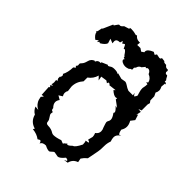

<svg xmlns="http://www.w3.org/2000/svg" viewBox="-182 -698 808 808"><g transform="rotate(45 222.0 -293.5)"><path d="M211.4 -50.8Q226.1 -50.8 250 -59.1L263.7 -53.7Q266.1 -53.7 266.6 -56.2Q267.1 -58.6 271.7 -61.3Q276.4 -64 277.3 -67.4L280.8 -63.5Q288.1 -63.5 300.8 -76.7Q311.5 -78.6 327.1 -110.4Q327.1 -124 323.7 -130.4Q338.9 -131.8 338.9 -134.8Q338.9 -137.2 328.1 -140.6L333.5 -162.1Q333.5 -171.4 329.1 -181.2Q342.3 -190.4 342.3 -204.1Q342.3 -213.4 337.4 -222.7Q330.1 -243.7 330.1 -247.1Q330.1 -251.5 333.3 -256.6Q336.4 -261.7 336.4 -267.6Q336.4 -278.3 323.7 -295.4L326.2 -300.3Q326.2 -307.6 309.1 -323.2L320.3 -320.8L290.5 -342.8L291.5 -350.1L284.2 -348.1Q272.5 -348.1 255.9 -363.3L262.7 -369.6L229 -365.7L226.6 -370.6L218.3 -371.1L216.3 -364.3L206.1 -371.1L179.7 -367.2L183.1 -348.1L168.9 -362.8Q162.1 -337.9 141.1 -323.2V-300.8Q120.6 -277.8 120.6 -249L123.5 -225.1Q119.1 -218.3 119.1 -210.9Q119.1 -202.1 124 -194.3L107.9 -184.1L125.5 -173.8Q118.2 -164.1 118.2 -154.8Q118.2 -142.6 130.4 -130.4Q130.4 -117.7 141.1 -117.7L139.6 -107.4Q139.6 -101.6 146.7 -92.3Q153.8 -83 154.3 -75.2Q154.3 -63 167.5 -63Q187 -63 200.7 -53.7Q205.1 -50.8 211.4 -50.8ZM195.3 15.6Q192.4 3.4 186 3.4L176.3 8.8Q158.7 -4.9 132.3 -7.3L136.7 -14.6Q103.5 -23.9 95.2 -56.6Q80.6 -64.5 72.8 -82.5L90.8 -80.6Q90.8 -81.5 86.9 -83.3Q83 -85 77.6 -89.6Q72.3 -94.2 67.1 -102.8Q62 -111.3 59.6 -127Q67.4 -134.8 67.4 -137.7L56.6 -135.3L54.2 -180.2Q59.1 -182.1 59.1 -184.1L53.2 -188Q53.2 -190.9 63.5 -196.8H53.2Q56.6 -200.2 56.6 -210.4L55.2 -223.6L62.5 -222.7L56.6 -233.9V-246.1L59.6 -244.1L61.5 -254.4Q61.5 -260.3 57.1 -260.3Q68.4 -281.2 68.8 -311L77.6 -318.4L71.8 -323.7Q77.1 -328.1 77.1 -333.5L76.2 -340.3Q76.2 -343.3 82.5 -349.6Q88.9 -356 92.8 -371.1Q97.2 -390.6 114.7 -395.5L115.7 -391.6Q120.6 -406.2 134.3 -406.2Q134.8 -405.8 135.7 -405.8Q137.2 -405.8 139.6 -407.7L135.7 -409.7L164.1 -421.9L167 -419.4Q170.9 -419.4 177.5 -424.3Q184.1 -429.2 196.3 -429.2Q215.3 -429.2 219.2 -423.3L220.2 -427.2L246.1 -420.4L265.6 -423.8Q271 -423.8 279.8 -418Q291.5 -409.7 302.7 -405.8H329.6L327.1 -418L335.9 -405.8Q342.3 -412.1 344.2 -418.9Q343.8 -419.4 343.8 -420.4Q342.3 -425.3 340.6 -430.7Q338.9 -436 337.6 -442.4Q336.4 -448.7 336.4 -456.5Q339.8 -470.7 339.8 -481.9L330.1 -483.9L336.9 -489.7Q333.5 -507.8 313 -515.6Q307.1 -530.8 295.4 -530.8Q291.5 -530.8 286.6 -524.9L283.2 -528.8L271.5 -514.6Q259.3 -511.2 255.9 -496.6Q250.5 -493.2 250.5 -487.8L251.5 -481.9L248.5 -478.5Q243.2 -478.5 238.3 -472.2Q228.5 -468.3 220.2 -468.3Q211.4 -468.3 203.1 -472.4Q194.8 -476.6 193.8 -482.9L197.3 -489.3Q194.8 -489.7 192.1 -489.7Q189.5 -489.7 189.5 -495.6L184.6 -500Q172.9 -518.6 167 -518.6L163.6 -516.6Q156.2 -534.2 152.8 -534.2L143.6 -527.8L137.7 -537.6L133.8 -524.9Q112.8 -524.9 112.8 -510.3L113.8 -499.5L94.2 -507.3L100.6 -486.8Q97.2 -474.6 76.2 -462.4L70.3 -465.3L64 -457L64.5 -467.8L52.2 -459Q34.7 -472.2 33.2 -484.4L29.3 -488.3L33.2 -490.7L38.6 -515.1L40 -511.7L60.5 -558.1L63 -556.6Q65.4 -556.6 70.8 -565.9Q76.2 -575.2 80.1 -575.2L83 -574.7Q89.4 -574.7 97.7 -585.4L121.1 -592.8L119.6 -597.7L127.9 -598.6Q143.6 -598.6 158.7 -593.8L163.6 -596.2Q172.9 -583.5 188.5 -583.5H193.8L192.4 -568.4L211.4 -568.8L224.1 -560.1L235.4 -567.9L234.9 -571.8Q234.9 -586.4 262.2 -597.2L273.9 -590.8L279.3 -599.1Q293.5 -595.7 296.4 -595.7Q304.7 -595.7 304.7 -603L321.8 -601.1Q321.8 -595.2 337.9 -595.2Q344.2 -585.9 352.5 -585.9L355.5 -586.4Q359.9 -585 359.9 -579.6L358.9 -573.7Q362.3 -566.9 366.7 -566.9L369.6 -567.4Q373.5 -567.4 375.5 -562Q377.4 -556.6 383.8 -548.8L383.3 -541.5L391.6 -540.5L391.1 -540L395.5 -535.6L390.1 -536.1L388.2 -516.6Q393.6 -506.8 393.6 -498.5Q393.6 -489.7 388.7 -481.4L396 -466.3L396.5 -442.4L403.3 -433.1L400.4 -421.9V-386.7L386.7 -381.3L402.3 -379.9L397.5 -357.9L402.3 -363.8L410.2 -338.9L397 -321.8Q405.3 -307.6 405.3 -294.9Q405.3 -281.7 397 -269Q400.4 -251 406.2 -247.6L415 -251Q396.5 -238.8 396.5 -224.1Q396.5 -213.9 400.9 -202.1Q395 -186 395 -170.9Q395 -145.5 392.6 -135.3L382.8 -84.5L371.1 -73.7L361.8 -61.5L365.2 -43.9Q341.3 -35.6 335.9 -11.2L316.9 -8.3L328.6 -14.2Q328.1 -20.5 315.9 -21Q298.8 0.5 287.1 0.5L266.6 -3.4Q262.2 -3.4 255.9 3.4Q249.5 10.3 245.1 10.3Q235.4 10.3 220.2 2.4Q199.7 2.4 195.3 15.6Z"/></g></svg>

Font: Truetypewriter PolyglOTT
Style: Regular
Weight: 400
Designer: Sergey Beatoff a.k.a. Sam_T
Version: Version 3.76